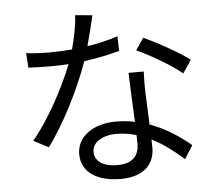

<svg xmlns="http://www.w3.org/2000/svg" viewBox="-57 -866 1114 980"><g transform="rotate(-5 500.0 -375.5)"><path d="M887 -458 932 -524C885 -560 771 -625 699 -657L658 -596C725 -566 833 -504 887 -458ZM622 -165 623 -120C623 -65 595 -21 512 -21C434 -21 396 -53 396 -100C396 -146 446 -180 519 -180C555 -180 590 -175 622 -165ZM687 -485H609C611 -414 616 -315 620 -233C589 -240 556 -243 522 -243C409 -243 322 -185 322 -93C322 6 412 51 522 51C646 51 697 -14 697 -94L696 -136C761 -104 815 -59 858 -21L901 -89C849 -133 779 -182 693 -213L686 -377C685 -413 685 -444 687 -485ZM451 -794 363 -802C361 -748 347 -685 332 -629C293 -626 255 -624 219 -624C177 -624 134 -626 97 -631L102 -556C140 -554 182 -553 219 -553C248 -553 278 -554 308 -556C262 -439 177 -279 94 -182L171 -142C251 -250 340 -423 389 -564C455 -573 518 -586 571 -601L569 -676C518 -659 464 -647 412 -639C428 -697 442 -758 451 -794Z"/></g></svg>

Font: Noto Sans CJK JP
Style: Regular
Weight: 400
Designer: Ryoko NISHIZUKA 西塚涼子 (kana, bopomofo & ideographs); Paul D. Hunt (Latin, Greek & Cyrillic); Sandoll Communications 산돌커뮤니
Foundry: Adobe
Version: Version 2.004;hotconv 1.0.118;makeotfexe 2.5.65603